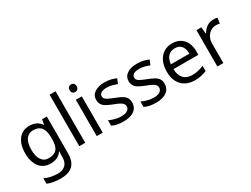

<svg xmlns="http://www.w3.org/2000/svg" viewBox="-72 -1487 3210 2454"><g transform="rotate(-30 1533.0 -260.0)"><path d="M275 -546C310 -546 342 -539 371 -526C399 -513 423 -492 443 -465H448L460 -536H530V9C530 60 521 102 504 136C487 171 460 197 425 214C390 231 345 240 290 240C251 240 216 237 184 231C151 226 122 217 97 206V125C122 138 152 149 186 156C220 163 256 167 295 167C341 167 377 153 404 126C430 99 443 63 443 16V-5C443 -13 443 -25 444 -40C445 -55 445 -65 446 -71H442C423 -44 400 -23 373 -10C345 3 313 10 276 10C207 10 153 -14 114 -63C75 -112 55 -180 55 -267C55 -352 75 -420 114 -471C153 -521 206 -546 275 -546ZM287 -472C257 -472 231 -464 211 -448C190 -432 174 -409 163 -378C152 -347 146 -310 146 -266C146 -200 158 -150 183 -115C207 -80 242 -62 289 -62C316 -62 340 -66 359 -73C378 -80 394 -91 407 -106C420 -121 429 -140 435 -163C441 -186 444 -214 444 -246V-267C444 -316 439 -355 428 -385C417 -415 399 -437 376 -451C353 -465 323 -472 287 -472Z M788 -760V0H700V-760H788Z M958 -536H1046V0H958V-536ZM1003 -737C1016 -737 1028 -733 1039 -724C1049 -715 1054 -700 1054 -681C1054 -662 1049 -648 1039 -639C1028 -630 1016 -625 1003 -625C988 -625 976 -630 966 -639C956 -648 951 -662 951 -681C951 -700 956 -715 966 -724C976 -733 988 -737 1003 -737Z M1565 -148C1565 -113 1556 -84 1539 -61C1522 -38 1497 -20 1465 -8C1433 4 1395 10 1351 10C1314 10 1282 7 1255 1C1228 -5 1204 -13 1183 -24V-104C1204 -93 1230 -84 1261 -75C1291 -66 1322 -61 1353 -61C1398 -61 1430 -68 1450 -83C1470 -97 1480 -116 1480 -140C1480 -153 1476 -165 1469 -176C1462 -187 1449 -197 1430 -208C1411 -219 1383 -231 1348 -244C1313 -257 1284 -271 1259 -284C1234 -297 1215 -313 1202 -332C1189 -351 1182 -375 1182 -404C1182 -449 1201 -484 1238 -509C1275 -534 1323 -546 1383 -546C1416 -546 1446 -543 1475 -537C1503 -530 1529 -521 1554 -510L1524 -440C1501 -449 1478 -457 1453 -464C1428 -471 1403 -474 1377 -474C1341 -474 1314 -468 1295 -457C1276 -445 1266 -429 1266 -409C1266 -394 1270 -382 1279 -372C1288 -361 1302 -351 1323 -342C1343 -332 1370 -320 1404 -307C1438 -294 1467 -281 1491 -268C1515 -255 1533 -238 1546 -220C1559 -201 1565 -177 1565 -148Z M2044 -148C2044 -113 2035 -84 2018 -61C2001 -38 1976 -20 1944 -8C1912 4 1874 10 1830 10C1793 10 1761 7 1734 1C1707 -5 1683 -13 1662 -24V-104C1683 -93 1709 -84 1740 -75C1770 -66 1801 -61 1832 -61C1877 -61 1909 -68 1929 -83C1949 -97 1959 -116 1959 -140C1959 -153 1955 -165 1948 -176C1941 -187 1928 -197 1909 -208C1890 -219 1862 -231 1827 -244C1792 -257 1763 -271 1738 -284C1713 -297 1694 -313 1681 -332C1668 -351 1661 -375 1661 -404C1661 -449 1680 -484 1717 -509C1754 -534 1802 -546 1862 -546C1895 -546 1925 -543 1954 -537C1982 -530 2008 -521 2033 -510L2003 -440C1980 -449 1957 -457 1932 -464C1907 -471 1882 -474 1856 -474C1820 -474 1793 -468 1774 -457C1755 -445 1745 -429 1745 -409C1745 -394 1749 -382 1758 -372C1767 -361 1781 -351 1802 -342C1822 -332 1849 -320 1883 -307C1917 -294 1946 -281 1970 -268C1994 -255 2012 -238 2025 -220C2038 -201 2044 -177 2044 -148Z M2381 -546C2427 -546 2467 -536 2500 -516C2533 -496 2558 -468 2576 -432C2593 -395 2602 -353 2602 -304V-251H2235C2236 -190 2252 -144 2282 -113C2311 -81 2353 -65 2406 -65C2440 -65 2470 -68 2497 -75C2523 -81 2550 -90 2578 -102V-25C2551 -13 2524 -4 2497 1C2470 7 2439 10 2402 10C2351 10 2307 0 2268 -21C2229 -42 2198 -73 2177 -114C2155 -155 2144 -205 2144 -264C2144 -323 2154 -373 2174 -415C2193 -457 2221 -489 2257 -512C2292 -535 2334 -546 2381 -546ZM2380 -474C2338 -474 2305 -461 2281 -434C2256 -407 2242 -369 2237 -321H2510C2510 -352 2505 -378 2496 -401C2487 -424 2473 -442 2454 -455C2435 -468 2410 -474 2380 -474Z M2988 -546C2998 -546 3009 -546 3021 -545C3032 -544 3042 -542 3051 -540L3040 -459C3031 -461 3022 -463 3012 -464C3001 -465 2991 -466 2982 -466C2961 -466 2942 -462 2923 -453C2904 -444 2888 -432 2873 -417C2858 -401 2847 -382 2839 -360C2830 -338 2826 -313 2826 -286V0H2738V-536H2810L2820 -438H2824C2835 -458 2849 -476 2865 -493C2881 -509 2899 -522 2920 -532C2941 -541 2963 -546 2988 -546Z"/></g></svg>

Font: NameLogos Sans
Style: Regular
Weight: 500
Version: Version 0.1